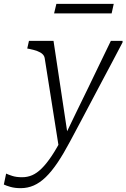

<svg xmlns="http://www.w3.org/2000/svg" viewBox="-115 -750 659 1001"><path d="M193 27 218 -14 239 -39 164 -537H36L27 -497L38 -495Q63 -490 80 -483.5Q97 -477 106.5 -468Q116 -459 118 -447ZM225 -45 213 -39Q182 22 154.5 63Q127 104 102 128.5Q77 153 52.5 163.5Q28 174 0 174Q-30 174 -51.5 167Q-73 160 -83 155L-95 212Q-83 218 -60 224.5Q-37 231 -7 231Q29 231 61 217Q93 203 123.5 173.5Q154 144 185 98Q216 52 250 -12Q278 -64 305.5 -116Q333 -168 360.5 -220Q388 -272 415 -323Q442 -374 469.5 -425.5Q497 -477 524 -529V-537H463Q433 -476 403.5 -414Q374 -352 344 -290.5Q314 -229 284 -167.5Q254 -106 225 -45ZM179 -730H478L467 -680H167Z"/></svg>

Font: Roboto Serif ExtraLight
Style: Italic
Weight: 250
Italic angle: -10°
Designer: Greg Gazdowicz
Foundry: Commercial Type
Version: Version 1.008